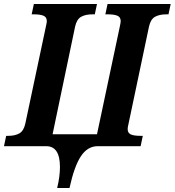

<svg xmlns="http://www.w3.org/2000/svg" viewBox="-41 -734 877 964"><path d="M260 104Q260 0 191 0H-21L-10 -52H1Q35 -52 56.5 -64.5Q78 -77 86 -113L188 -594Q190 -605 192 -613.5Q194 -622 194 -628Q194 -648 177.5 -655Q161 -662 129 -662H118L129 -714H446L435 -662H423Q388 -662 366 -649.5Q344 -637 336 -600L223 -60H446L560 -598Q565 -620 565 -628Q565 -648 548.5 -655Q532 -662 500 -662H488L499 -714H816L805 -662H794Q759 -662 737 -649.5Q715 -637 707 -600L604 -111Q600 -95 600 -86Q600 -66 616 -59Q632 -52 664 -52H676L665 0H449Q399 0 365.5 50Q332 100 308 210H246Q260 153 260 104Z"/></svg>

Font: Noto Serif Narrow
Style: Bold Italic
Weight: 700
Width: 4
Italic angle: -12°
Designer: Monotype Design Team
Foundry: Monotype Imaging Inc.
Version: Version 1.001